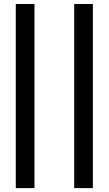

<svg xmlns="http://www.w3.org/2000/svg" viewBox="-20 -794 558 986"><path d="M61 0ZM61 -773.5H157V172H61ZM361 -773.5H457V172H361Z"/></svg>

Font: Lato
Style: Bold
Weight: 700
Designer: Lukasz Dziedzic
Foundry: tyPoland Lukasz Dziedzic
Version: Version 2.007; 2014-02-27